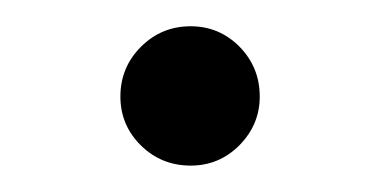

<svg xmlns="http://www.w3.org/2000/svg" viewBox="-20 -382 285 144"><path d="M70.3 -309.6Q70.3 -331.5 85.7 -346.9Q101.1 -362.3 123 -362.3Q144.5 -362.3 159.7 -346.9Q174.8 -331.5 174.8 -309.6Q174.8 -288.6 159.7 -273.2Q144.5 -257.8 123 -257.8Q101.1 -257.8 85.7 -272.9Q70.3 -288.1 70.3 -309.6Z"/></svg>

Font: Pretendard Light
Style: Regular
Weight: 300
Designer: Base glyphs from Inter by Rasmus Andersson; Hangeul glyphs from Noto Sans CJK(Source Han Sans) by Jang Soo-young and Kan
Foundry: Kil Hyung-jin
Version: Version 1.309